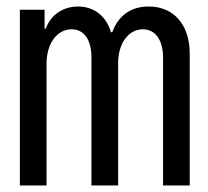

<svg xmlns="http://www.w3.org/2000/svg" viewBox="-20 -570 640 590"><path d="M41 0H123V-374C123 -436 155 -480 200 -480C238 -480 261 -448 261 -394V0H343V-376C343 -437 375 -480 419 -480C457 -480 481 -447 481 -394V0H563V-405C563 -494 514 -550 437 -550C383 -550 344 -523 325 -471H321C307 -520 269 -550 220 -550C174 -550 135 -524 121 -482H117V-540H41Z"/></svg>

Font: CommitMono
Style: 400Regular
Weight: 400
Monospace: yes
Designer: Eigil Nikolajsen
Foundry: Eigil Nikolajsen
Version: Version 1.143